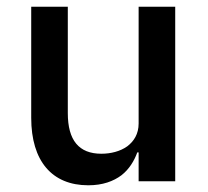

<svg xmlns="http://www.w3.org/2000/svg" viewBox="-20 -540 620 572"><path d="M393 -86H389C380 -61 365 -36 342 -18C318 0 286 12 243 12C135 12 73 -60 73 -189V-520H182V-203C182 -122 215 -82 282 -82C310 -82 338 -89 359 -104C379 -119 393 -141 393 -172V-520H502V0H393Z"/></svg>

Font: Plexus Sans Medium
Style: Regular
Weight: 500
Version: Version 2.001;PS 002.001;hotconv 1.0.70;makeotf.lib2.5.58329